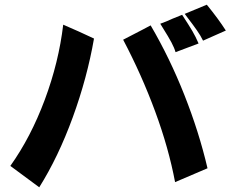

<svg xmlns="http://www.w3.org/2000/svg" viewBox="-20 -738 1002 817"><path d="M898 -589 844 -565Q834 -586 817.5 -609.5Q801 -633 781 -659L766 -679L860 -718Q909 -658 941 -608Q933 -604 898 -589ZM673 -619 662 -637Q679 -643 691.5 -648.5Q704 -654 713 -658L755 -675Q785 -629 798.5 -606Q812 -583 825 -553L727 -516Q722 -534 709.5 -557.5Q697 -581 673 -619ZM249 -633Q271 -624 315 -604L380 -574Q351 -407 289.5 -238.5Q228 -70 147 59L24 -32Q111 -154 170.5 -313.5Q230 -473 249 -633ZM504 -569 589 -613 621 -630Q702 -492 764.5 -334Q827 -176 863 -22L725 37Q698 -107 640.5 -263Q583 -419 504 -569Z"/></svg>

Font: Gmarket Sans TTF Bold
Style: Regular
Weight: 700
Designer: Creative Director : Sungho Lee; Art Director : Kiwoong Choi; Project Manager : Sori Yang, Jongwook Yoon; Font Designer :
Foundry: Sandoll Inc.
Version: Version 1.000;hotconv 1.0.109;makeotfexe 2.5.65596